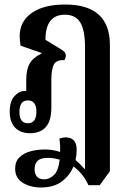

<svg xmlns="http://www.w3.org/2000/svg" viewBox="-20 -579 569 849"><path d="M161 250Q114 250 80.5 229Q47 208 47 167Q47 135 66 116.5Q85 98 115 90Q145 82 179 82Q214 82 246 93Q247 67 243 33Q278 23 298.5 35.5Q319 48 319 84Q319 107 314 129Q335 146 352 167H356V-369Q356 -445 335 -479.5Q314 -514 267 -514Q181 -514 181 -403L248 -362Q271 -350 271 -334Q271 -321 264 -313Q230 -315 218.5 -294Q207 -273 207 -224V-102Q207 10 112 10Q70 10 46.5 -15Q23 -40 23 -85Q23 -131 44 -154Q65 -177 91 -177Q94 -177 96 -177V-224Q96 -272 111.5 -298.5Q127 -325 163 -342V-345L71 -377Q69 -390 68 -400Q67 -410 67 -419Q67 -484 120 -521.5Q173 -559 268 -559Q466 -559 466 -380V178L421 240H371Q359 213 342 192.5Q325 172 305 157Q289 196 254 223Q219 250 161 250ZM103 -34Q141 -34 141 -85Q141 -135 103 -135Q66 -135 66 -84Q66 -34 103 -34ZM133 168Q133 214 176 214Q198 214 218 195.5Q238 177 244 127Q217 119 191 119Q160 119 146.5 132Q133 145 133 168Z"/></svg>

Font: Noto Serif Thai ExtraCondensed SemiBold
Style: Regular
Weight: 600
Width: 2
Designer: Monotype Design Team
Foundry: Monotype Imaging Inc.
Version: Version 2.001; ttfautohint (v1.8.4.7-5d5b)